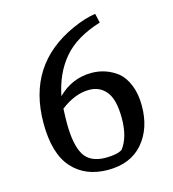

<svg xmlns="http://www.w3.org/2000/svg" viewBox="-108 -801 810 901"><g transform="rotate(-15 297.0 -350.5)"><path d="M348 -449Q418 -449 474 -406Q502 -383 519.5 -340Q537 -297 537 -239Q537 -129 477 -59Q417 11 307 11Q197 11 133.5 -60Q70 -131 70 -279Q70 -563 324 -677Q386 -705 437 -712L447 -667Q327 -630 266 -558.5Q205 -487 184 -380Q253 -449 348 -449ZM176 -252Q176 -146 205.5 -96.5Q235 -47 311 -47Q368 -47 392 -64Q431 -116 431 -206.5Q431 -297 400 -336Q369 -375 317 -375Q248 -375 178 -321Q176 -279 176 -252Z"/></g></svg>

Font: Asul
Style: Regular
Weight: 400
Designer: Mariela Monsalve
Foundry: Mariela Monsalve
Version: Version 1.002